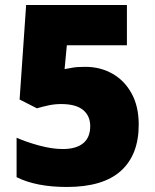

<svg xmlns="http://www.w3.org/2000/svg" viewBox="-20 -734 618 764"><path d="M246 10Q124 10 46 -29V-186Q84 -169 135.5 -155Q187 -141 230 -141Q283 -141 311 -164Q339 -187 339 -232Q339 -273 310.5 -296.5Q282 -320 223 -320Q197 -320 172 -314.5Q147 -309 127 -303L58 -338L84 -714H485V-554H246L237 -459Q254 -462 270.5 -465Q287 -468 320 -468Q379 -468 427 -441Q475 -414 503.5 -362.5Q532 -311 532 -238Q532 -118 461 -54Q390 10 246 10Z"/></svg>

Font: Noto Sans Gurmukhi UI Black
Style: Regular
Weight: 900
Designer: Jelle Bosma - Monotype Design Team
Foundry: Monotype Imaging Inc.
Version: Version 2.004; ttfautohint (v1.8.4.7-5d5b)